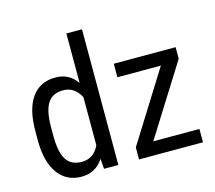

<svg xmlns="http://www.w3.org/2000/svg" viewBox="-107 -883 1149 1025"><g transform="rotate(-15 467.5 -370.0)"><path d="M46.4 -288.1Q46.4 -410.2 92 -474.1Q137.7 -538.1 223.1 -538.1Q298.8 -538.1 341.3 -476.6V-750H427.7V0H348.6L344.2 -56.6Q301.8 9.8 222.7 9.8Q140.6 9.8 94 -54Q47.4 -117.7 46.4 -233.9ZM132.8 -238.8Q132.8 -149.9 159.2 -108.2Q185.5 -66.4 245.1 -66.4Q309.6 -66.4 341.3 -131.3V-397.9Q308.1 -461.4 245.6 -461.4Q186 -461.4 159.7 -419.7Q133.3 -377.9 132.8 -291.5ZM640.6 -73.7H895.5V0H542V-66.4L784.2 -453.6H543.9V-528.3H885.7V-464.4Z"/></g></svg>

Font: Roboto Condensed
Style: Regular
Weight: 400
Designer: Google
Version: Version 2.001047; 2015